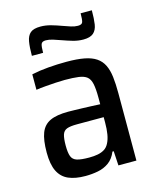

<svg xmlns="http://www.w3.org/2000/svg" viewBox="-110 -791 715 876"><g transform="rotate(-15 248.0 -353.5)"><path d="M185 8Q137 8 105 -6Q73 -20 57 -52.5Q41 -85 41 -141Q41 -200 54 -233.5Q67 -267 98 -281.5Q129 -296 184 -296Q195 -296 212 -295.5Q229 -295 249.5 -294.5Q270 -294 292 -293Q314 -292 334 -291V-321Q334 -363 329 -387Q324 -411 310.5 -422Q297 -433 271.5 -436.5Q246 -440 206 -440Q188 -440 163.5 -438.5Q139 -437 114.5 -435Q90 -433 70 -430V-503Q107 -511 149.5 -514.5Q192 -518 235 -518Q285 -518 319 -511.5Q353 -505 374.5 -490.5Q396 -476 407.5 -452.5Q419 -429 423 -396Q427 -363 427 -319V0H342L338 -68H332Q319 -36 296 -19.5Q273 -3 244 2.5Q215 8 185 8ZM223 -69Q246 -69 264 -72.5Q282 -76 295.5 -84.5Q309 -93 317 -109Q326 -126 330 -150Q334 -174 334 -205V-230H208Q176 -230 160 -224Q144 -218 138.5 -200.5Q133 -183 133 -149Q133 -116 139.5 -98.5Q146 -81 165.5 -75Q185 -69 223 -69ZM90 -585Q90 -626 94.5 -652Q99 -678 114 -691Q129 -704 162 -704Q186 -704 211 -697Q236 -690 260 -681Q279 -674 296.5 -668.5Q314 -663 329 -663Q348 -663 351.5 -674.5Q355 -686 355 -715H408Q408 -675 404 -649Q400 -623 384.5 -609.5Q369 -596 337 -596Q312 -596 288 -603Q264 -610 239 -619Q220 -626 202 -631.5Q184 -637 169 -637Q151 -637 147 -625.5Q143 -614 143 -585Z"/></g></svg>

Font: Saira SemiCondensed Medium
Style: Regular
Weight: 500
Width: 4
Designer: Hector Gatti with collaboration of the Omnibus-Type team
Foundry: Omnibus-Type
Version: Version 1.101